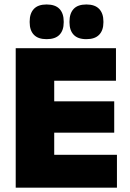

<svg xmlns="http://www.w3.org/2000/svg" viewBox="-20 -860 594 880"><path d="M52 0V-639H228.5V0ZM104.5 0V-150.5H516V0ZM156 -252V-395.5H503.5V-252ZM104.5 -490V-639H511.5V-490ZM193.5 -680.5Q154.5 -680.5 135.2 -700.8Q116 -721 116 -757.5V-761.5Q116 -798.5 135.2 -819Q154.5 -839.5 193.5 -839.5Q233.5 -839.5 252.8 -819Q272 -798.5 272 -761.5V-757.5Q272 -721 252.8 -700.8Q233.5 -680.5 193.5 -680.5ZM376 -680.5Q336.5 -680.5 317.5 -700.8Q298.5 -721 298.5 -757.5V-761.5Q298.5 -798.5 317.5 -819Q336.5 -839.5 376 -839.5Q415 -839.5 434.5 -819Q454 -798.5 454 -761.5V-757.5Q454 -721 434.5 -700.8Q415 -680.5 376 -680.5Z"/></svg>

Font: Anek Gurmukhi ExtraBold
Style: Regular
Weight: 800
Designer: Sarang Kulkarni (Gurmukhi), Yesha Goshar (Latin)
Foundry: Ek Type
Version: Version 1.003